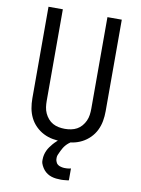

<svg xmlns="http://www.w3.org/2000/svg" viewBox="-102 -803 804 1094"><g transform="rotate(10 300.0 -256.0)"><path d="M300 8Q272 8 243.5 3Q215 -2 189.5 -15Q164 -28 143.5 -48.5Q123 -69 110.5 -94.5Q98 -120 93 -148Q88 -176 88 -205V-735H171V-205Q171 -187 173.5 -169Q176 -151 183.5 -134.5Q191 -118 203 -104Q215 -90 230.5 -81.5Q246 -73 264 -69.5Q282 -66 300 -66Q318 -66 336 -69.5Q354 -73 369.5 -81.5Q385 -90 397 -104Q409 -118 416.5 -134.5Q424 -151 426.5 -169Q429 -187 429 -205V-735H512V-205Q512 -176 507 -148Q502 -120 489.5 -94.5Q477 -69 456.5 -48.5Q436 -28 410.5 -15Q385 -2 356.5 3Q328 8 300 8ZM328 223Q314 223 300.5 221.5Q287 220 274 216Q261 212 249.5 204.5Q238 197 229 186.5Q220 176 213 161.5Q206 147 206 138V127Q206 114 209 101Q212 88 217.5 76Q223 64 230.5 53.5Q238 43 246.5 33Q255 23 266.5 12.5Q278 2 286 -3L294 -8H352V0Q343 6 335 12.5Q327 19 320 27Q313 35 307.5 44Q302 53 297.5 62.5Q293 72 288 83Q283 94 283 101V110Q283 116 285 122.5Q287 129 290 134Q293 139 298.5 143Q304 147 309.5 149Q315 151 322.5 152.5Q330 154 334 154H339Q343 154 347 154Q351 154 354.5 153.5Q358 153 363 152.5Q368 152 370 151L374 150V219Q369 220 364 220.5Q359 221 354 221.5Q349 222 343 222.5Q337 223 334 223Z"/></g></svg>

Font: R Plex Mono
Style: Regular
Weight: 400
Monospace: yes
Designer: Belleve Invis
Foundry: Belleve Invis
Version: Version 31.8.0